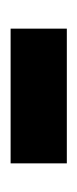

<svg xmlns="http://www.w3.org/2000/svg" viewBox="88 -449 146 362"><g transform="rotate(-90 161.0 -268.0)"><path d="M34 -215H288V-321H34Z"/></g></svg>

Font: Noto Sans Arabic UI SmBd
Style: Regular
Weight: 600
Designer: Monotype Design Team, Nadine Chahine and Nizar Qandah
Foundry: Monotype Imaging Inc.
Version: Version 2.010